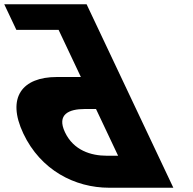

<svg xmlns="http://www.w3.org/2000/svg" viewBox="-157 -880 905 900"><path d="M655.5 0 305.7 -740 265.5 -825 248.9 -860H-137.1L-80.3 -740H117.7L222.1 -519H109.1C-51.9 -519 -127.9 -424 -47.6 -254C33.3 -83 193.5 0 354.5 0ZM293.1 -369 396.6 -150H343.6C269.6 -150 187.8 -175 147.6 -260C107.9 -344 166.1 -369 240.1 -369Z"/></svg>

Font: Hussar
Style: BdOpOblFive
Weight: 700
Foundry: Cannot Into Space Fonts
Version: Version 2.00